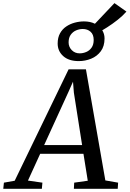

<svg xmlns="http://www.w3.org/2000/svg" viewBox="-86 -1182 811 1202"><path d="M-65.5 0 -61.5 -38.5 6 -50.5 343.5 -748H452L573.5 -52.5L653.5 -38.5L651 0H376.5L378.5 -38.5L463.5 -50.5L436.5 -219H165.5L89 -51.5L179.5 -38.5L176 0ZM190.5 -274H428L376.5 -602L371 -670.5L343 -607.5ZM407 -799.5Q344.5 -799.5 309.8 -830.8Q275 -862 275 -909.5Q275 -947 289.8 -973.5Q304.5 -1000 328.8 -1016.2Q353 -1032.5 382 -1040.2Q411 -1048 439.5 -1048Q479 -1048 508 -1033.5Q537 -1019 552.8 -994.8Q568.5 -970.5 568.5 -941.5Q568.5 -892.5 545 -861Q521.5 -829.5 484.5 -814.5Q447.5 -799.5 407 -799.5ZM412.5 -848Q433.5 -848 453.8 -856.5Q474 -865 487.2 -883.5Q500.5 -902 500.5 -932Q500.5 -966 481 -983.2Q461.5 -1000.5 432 -1000.5Q411 -1000.5 390.5 -991.8Q370 -983 356.8 -964.5Q343.5 -946 343.5 -916.5Q343.5 -888.5 363.2 -868.2Q383 -848 412.5 -848ZM525.5 -976 483 -1006.5 630.5 -1162.5 705.5 -1109.5Q683.5 -1084 650.8 -1058Q618 -1032 584.5 -1010.8Q551 -989.5 525.5 -976Z"/></svg>

Font: Merriweather 24pt
Style: Italic
Weight: 400
Italic angle: -7.8°
Designer: Eben Sorkin
Foundry: Eben Sorkin
Version: Version 2.101